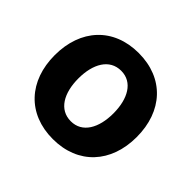

<svg xmlns="http://www.w3.org/2000/svg" viewBox="-137 -716 889 889"><g transform="rotate(45 307.0 -271.5)"><path d="M38.4 -270.6C38.4 -102.6 141.3 10.7 306.8 10.7C472.3 10.7 575.3 -102.6 575.3 -270.6C575.3 -439.6 472.3 -552.6 306.8 -552.6C141.3 -552.6 38.4 -439.6 38.4 -270.6ZM192.1 -271.7C192.1 -366.8 231.2 -437.1 307.5 -437.1C382.5 -437.1 421.5 -366.8 421.5 -271.7C421.5 -176.5 382.5 -106.5 307.5 -106.5C231.2 -106.5 192.1 -176.5 192.1 -271.7Z"/></g></svg>

Font: Inter-Hewn
Style: Bold
Weight: 700
Designer: Rasmus Andersson
Foundry: rsms
Version: Version 3.012;git-f93a4a705